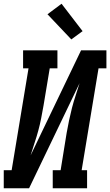

<svg xmlns="http://www.w3.org/2000/svg" viewBox="-39 -1003 587 1023"><path d="M-19 0V-96H23L113 -639H84V-735H267V-639H226L193 -441Q187 -407 180.5 -373.5Q174 -340 165 -307Q156 -274 145 -241Q134 -208 124 -175L393 -735H528V-639H486L396 -96H425V0H242V-96H284L316 -294Q322 -328 329 -361.5Q336 -395 344.5 -428Q353 -461 364 -494Q375 -527 385 -560L116 0ZM341 -793 214 -927 289 -983 401 -837Z"/></svg>

Font: Iosevka Slab Oblique
Style: Bold
Weight: 700
Italic angle: -9°
Monospace: yes
Designer: Belleve Invis
Foundry: Belleve Invis
Version: Version 11.1.1; ttfautohint (v1.8.3)